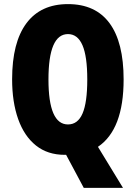

<svg xmlns="http://www.w3.org/2000/svg" viewBox="-20 -745 661 935"><path d="M582 -358Q582 -114 457 -30L579 170H388L302 9H295Q212 9 155 -36.5Q98 -82 68.5 -165Q39 -248 39 -359Q39 -538 108.5 -631.5Q178 -725 311 -725Q445 -725 513.5 -632Q582 -539 582 -358ZM216 -358Q216 -139 311 -139Q359 -139 382 -192.5Q405 -246 405 -358Q405 -471 381.5 -525Q358 -579 311 -579Q216 -579 216 -358Z"/></svg>

Font: Noto Sans Sinhala ExtraCondensed Black
Style: Regular
Weight: 900
Width: 2
Designer: Jelle Bosma - Monotype Design Team
Foundry: Monotype Imaging Inc.
Version: Version 2.006; ttfautohint (v1.8.4.7-5d5b)